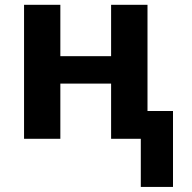

<svg xmlns="http://www.w3.org/2000/svg" viewBox="-20 -566 783 783"><path d="M554.2 0H433.1V-225.1H226.1V0H78.1V-546.4H226.1V-336.9H433.1V-546.4H581.5V-113.3H685.5V196.3H554.2Z"/></svg>

Font: Viking Open Sans
Style: Bold
Weight: 700
Foundry: Ascender Corporation
Version: Version 2.001